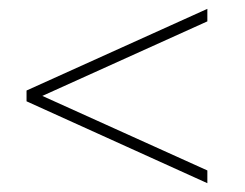

<svg xmlns="http://www.w3.org/2000/svg" viewBox="-20 -542 554 434"><path d="M448.7 -493.7 75.7 -325.2 448.7 -156.7V-127.9L40 -313V-337.4L448.7 -522Z"/></svg>

Font: Vazirmatn RD UI Thin
Style: Regular
Weight: 100
Designer: Saber Rastikerdar
Foundry: Saber Rastikerdar
Version: Version 33.003